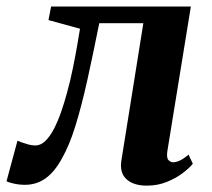

<svg xmlns="http://www.w3.org/2000/svg" viewBox="-53 -558 650 588"><path d="M459.5 -95Q456.5 -74 463.2 -67.5Q470 -61 477 -61Q486 -61 497.5 -66.2Q509 -71.5 524.5 -84.5L537.5 -56.5Q527.5 -44 507 -28.2Q486.5 -12.5 458.2 -1Q430 10.5 396.5 10.5Q355.5 10.5 334 -9.5Q312.5 -29.5 319 -68L386 -487H251Q232 -392 214.5 -313Q197 -234 178.2 -173.2Q159.5 -112.5 136.5 -72.5Q114.5 -32 86.8 -12Q59 8 23 8Q6 8 -10.8 4.2Q-27.5 0.5 -33 -3L0.5 -127Q5 -125 14 -121.8Q23 -118.5 34 -115.5Q45 -112.5 55 -112.5Q71.5 -112.5 85.8 -126.2Q100 -140 112 -163Q124 -186 134 -214.8Q144 -243.5 152 -273Q162.5 -311 170.2 -349.2Q178 -387.5 183.5 -419.5Q189 -451.5 192 -470L95.5 -496.5L103.5 -538H531.5Z"/></svg>

Font: Merriweather 60pt
Style: Bold Italic
Weight: 700
Italic angle: -7.8°
Version: Version 2.101